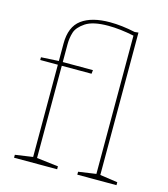

<svg xmlns="http://www.w3.org/2000/svg" viewBox="-114 -857 829 947"><g transform="rotate(15 301.0 -384.0)"><path d="M479 -28 569 -15V0H369V-15L459 -28V-734Q387 -749 327 -749Q249 -749 211.5 -724Q174 -699 165 -670Q156 -641 156 -610V-518H310L308 -499H156V-28L266 -15V0H46V-15L136 -28V-499H46V-513L136 -518V-607Q136 -693 187 -730.5Q238 -768 331 -768Q391 -768 460 -753L479 -755Z"/></g></svg>

Font: Bitter Pro Thin
Style: Regular
Weight: 250
Designer: Sol Matas, and Bitter project Authors
Foundry: Sol Matas
Version: Version 1.010